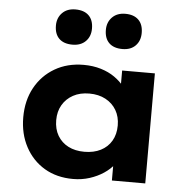

<svg xmlns="http://www.w3.org/2000/svg" viewBox="-56 -859 910 923"><g transform="rotate(5 399.5 -397.5)"><path d="M330 9Q251 9 192 -26Q133 -61 99.5 -123.5Q66 -186 66 -266Q66 -347 100 -409Q134 -471 194.5 -506.5Q255 -542 334 -542Q379 -542 417 -530.5Q455 -519 483.5 -499Q512 -479 530.5 -455Q549 -431 555 -405H520V-531H678V0H517V-136L551 -131Q545 -105 526 -80Q507 -55 477 -35Q447 -15 409.5 -3Q372 9 330 9ZM373 -126Q418 -126 451.5 -143Q485 -160 503.5 -191.5Q522 -223 522 -266Q522 -308 503.5 -339.5Q485 -371 451.5 -389Q418 -407 373 -407Q328 -407 295 -389Q262 -371 243.5 -339.5Q225 -308 225 -266Q225 -223 243.5 -191.5Q262 -160 295 -143Q328 -126 373 -126ZM512 -634Q470 -634 447.5 -656Q425 -678 425 -719Q425 -756 448.5 -780Q472 -804 512 -804Q553 -804 575.5 -782Q598 -760 598 -719Q598 -681 575 -657.5Q552 -634 512 -634ZM271 -634Q229 -634 206.5 -656Q184 -678 184 -719Q184 -756 207.5 -780Q231 -804 271 -804Q313 -804 335.5 -782Q358 -760 358 -719Q358 -681 334.5 -657.5Q311 -634 271 -634Z"/></g></svg>

Font: Lexend Exa
Style: Bold
Weight: 700
Designer: Bonnie Shaver-Troup, Thomas Jockin
Foundry: Lexend
Version: Version 1.007